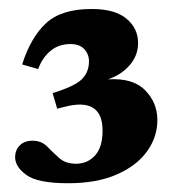

<svg xmlns="http://www.w3.org/2000/svg" viewBox="-20 -704 395 438"><path d="M135.5 -286Q66 -286 40.2 -304.8Q14.5 -323.5 14.5 -345.5Q14.5 -361.5 25 -372.2Q35.5 -383 54 -383Q74.5 -383 87.5 -369.8Q100.5 -356.5 115 -343.5Q129.5 -330.5 153.5 -330.5Q180 -330.5 197 -349.5Q214 -368.5 214 -406Q214 -482.5 128 -460.5L110.5 -456L100 -491.5Q151.5 -507.5 167.2 -523.8Q183 -540 183 -564Q183 -580.5 172.2 -592Q161.5 -603.5 141 -603.5Q114 -603.5 95.5 -588.2Q77 -573 67 -546.5L30.5 -557Q50.5 -619.5 85.5 -651.5Q120.5 -683.5 189 -683.5Q242.5 -683.5 268.8 -661.2Q295 -639 295 -606Q295 -577.5 276 -555.5Q257 -533.5 226.5 -523Q283.5 -526.5 311.2 -498Q339 -469.5 339 -430Q339 -391.5 315.5 -358.8Q292 -326 246.5 -306Q201 -286 135.5 -286Z"/></svg>

Font: Newsreader 16pt ExtraBold
Style: Regular
Weight: 800
Designer: Hugues Gentile
Foundry: Production Type
Version: Version 1.003; ttfautohint (v1.8.3)